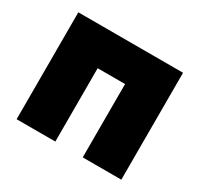

<svg xmlns="http://www.w3.org/2000/svg" viewBox="-118 -672 850 818"><g transform="rotate(30 307.5 -263.0)"><path d="M49.8 0V-525.9H564.9V0H375V-360.8H240.2V0Z"/></g></svg>

Font: Rawline Black
Style: Regular
Weight: 900
Designer: Matt McInerney, Pablo Impallari, Rodrigo Fuenzalida
Foundry: Matt McInerney, Pablo Impallari, Rodrigo Fuenzalida
Version: Version 4.020;PS 004.020;hotconv 1.0.88;makeotf.lib2.5.64775